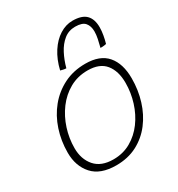

<svg xmlns="http://www.w3.org/2000/svg" viewBox="-186 -895 959 1034"><g transform="rotate(-30 293.0 -377.5)"><path d="M235.5 19.5Q137 19.5 89.2 -33.8Q41.5 -87 41.5 -170Q41.5 -243.5 63.5 -310Q85.5 -376.5 127.5 -427.8Q169.5 -479 228.8 -508.8Q288 -538.5 362.5 -538.5Q453.5 -538.5 497 -487.5Q540.5 -436.5 540.5 -345.5Q540.5 -273 520.2 -207.5Q500 -142 460.8 -90.8Q421.5 -39.5 364.8 -10Q308 19.5 235.5 19.5ZM238 -16Q298 -16 346.2 -43.5Q394.5 -71 428.8 -117.5Q463 -164 481.2 -222Q499.5 -280 499.5 -341Q499.5 -414.5 464.5 -457.8Q429.5 -501 355 -501Q293 -501 243.2 -473Q193.5 -445 158.2 -397.8Q123 -350.5 104.2 -292Q85.5 -233.5 85.5 -173Q85.5 -104.5 123.8 -60.2Q162 -16 238 -16ZM227.5 -574.5Q242 -635.5 271 -680.2Q300 -725 338.5 -749.2Q377 -773.5 418.5 -773.5Q476.5 -773.5 502.5 -747Q528.5 -720.5 528.5 -670Q528.5 -647.5 524 -622Q519.5 -596.5 513 -574.5Q506 -573 500.2 -572.2Q494.5 -571.5 489 -571.2Q483.5 -571 476.5 -571Q483 -595.5 488 -620Q493 -644.5 493 -664.5Q493 -698 476.2 -718.2Q459.5 -738.5 415 -738.5Q374.5 -738.5 344.8 -714.5Q315 -690.5 294.8 -651.8Q274.5 -613 262.5 -568Q254 -568 244.2 -570.2Q234.5 -572.5 227.5 -574.5Z"/></g></svg>

Font: Grandstander Thin
Style: Italic
Weight: 100
Italic angle: -15°
Designer: Tyler Finck
Foundry: Etcetera Type Co
Version: Version 1.200